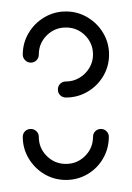

<svg xmlns="http://www.w3.org/2000/svg" viewBox="-20 -687 226 328"><path d="M152.2 -466.7Q158.1 -466.7 162 -462.8Q165.9 -458.9 165.9 -453.3Q165.9 -433.3 156.1 -416.3Q146.3 -399.3 129.4 -389.4Q112.6 -379.6 92.6 -379.6Q72.6 -379.6 55.7 -389.6Q38.9 -399.6 28.9 -416.5Q18.9 -433.3 18.9 -453.3Q18.9 -458.9 22.8 -462.8Q26.7 -466.7 32.6 -466.7Q38.1 -466.7 42.2 -462.8Q46.3 -458.9 46.3 -453.3Q46.3 -434.1 59.8 -420.6Q73.3 -407 92.6 -407Q111.9 -407 125.4 -420.6Q138.9 -434.1 138.9 -453.3Q138.9 -458.9 142.8 -462.8Q146.7 -466.7 152.2 -466.7ZM32.6 -580Q27 -580 23 -584.1Q18.9 -588.1 18.9 -593.7Q18.9 -613.7 28.9 -630.6Q38.9 -647.4 55.7 -657.4Q72.6 -667.4 92.6 -667.4Q112.6 -667.4 129.4 -657.4Q146.3 -647.4 156.3 -630.6Q166.3 -613.7 166.3 -593.7Q166.3 -573.7 156.3 -556.9Q146.3 -540 129.4 -530.2Q112.6 -520.4 92.6 -520.4Q86.7 -520.4 82.8 -524.3Q78.9 -528.1 78.9 -534.1Q78.9 -540 82.8 -543.9Q86.7 -547.8 92.6 -547.8Q105.2 -547.8 115.7 -554.1Q126.3 -560.4 132.6 -570.9Q138.9 -581.5 138.9 -593.7Q138.9 -613 125.4 -626.5Q111.9 -640 92.6 -640Q73.3 -640 59.8 -626.5Q46.3 -613 46.3 -593.7Q46.3 -588.1 42.4 -584.1Q38.5 -580 32.6 -580Z"/></svg>

Font: 26F Galaxy Hebrew Ultra Light
Style: Regular
Weight: 200
Designer: C₂₉H₂₅N₃O₅
Version: Version 1.000